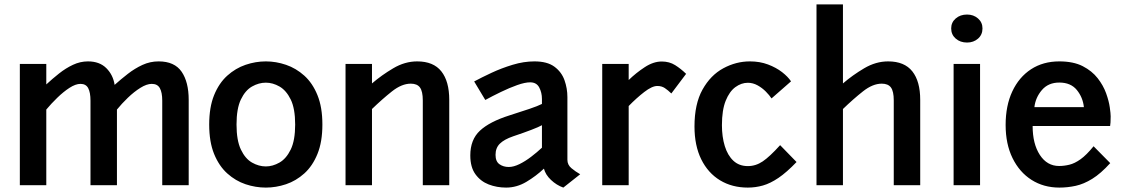

<svg xmlns="http://www.w3.org/2000/svg" viewBox="-20 -840 5094 871"><path d="M70 0V-550H190V-457Q217.5 -482.5 247.8 -506.5Q278 -530.5 311 -546Q344 -561.5 379 -561.5Q431.5 -561.5 462.2 -531Q493 -500.5 500 -455Q528.5 -480.5 560 -505Q591.5 -529.5 626.2 -545.5Q661 -561.5 699.5 -561.5Q771.5 -561.5 803.8 -514.8Q836 -468 836 -387V0H716V-383.5Q716 -420.5 705.2 -440Q694.5 -459.5 668.5 -459.5Q645.5 -459.5 616.8 -441.5Q588 -423.5 560 -396.5Q532 -369.5 510.5 -343V0H390.5V-383.5Q390.5 -420.5 380.2 -440Q370 -459.5 345 -459.5Q323 -459.5 295.2 -441.5Q267.5 -423.5 239.8 -396.5Q212 -369.5 190 -343V0Z M1186 11Q1139.5 11 1094 -4.2Q1048.5 -19.5 1011 -53.2Q973.5 -87 951.2 -141.8Q929 -196.5 929 -275Q929 -353.5 951.2 -408.2Q973.5 -463 1011 -496.8Q1048.5 -530.5 1094 -546Q1139.5 -561.5 1186 -561.5Q1232 -561.5 1277.5 -546Q1323 -530.5 1360.5 -496.8Q1398 -463 1420.2 -408.2Q1442.5 -353.5 1442.5 -275Q1442.5 -196.5 1420.2 -141.8Q1398 -87 1360.5 -53.2Q1323 -19.5 1277.5 -4.2Q1232 11 1186 11ZM1186 -85Q1217 -85 1247.8 -102.5Q1278.5 -120 1298.8 -161.5Q1319 -203 1319 -275Q1319 -347.5 1298.8 -388.8Q1278.5 -430 1248 -447.5Q1217.5 -465 1186 -465Q1154 -465 1123.2 -447.5Q1092.5 -430 1072.8 -388.8Q1053 -347.5 1053 -275Q1053 -203 1072.8 -161.5Q1092.5 -120 1123.2 -102.5Q1154 -85 1186 -85Z M1547.5 0V-550H1667.5V-461.5Q1711 -499 1763.8 -530.2Q1816.5 -561.5 1872.5 -561.5Q1946.5 -561.5 1982.2 -516.2Q2018 -471 2018 -387V0H1898V-384.5Q1898 -425.5 1885.2 -443Q1872.5 -460.5 1843.5 -460.5Q1802.5 -460.5 1758.2 -425.5Q1714 -390.5 1667.5 -345.5V0Z M2276 11Q2234 11 2197 -3.2Q2160 -17.5 2136.8 -49.5Q2113.5 -81.5 2113.5 -135Q2113.5 -206.5 2157.2 -247.2Q2201 -288 2291 -316.5Q2343 -333 2381.5 -346Q2420 -359 2438.5 -368.5V-391Q2438.5 -420 2426.2 -443.2Q2414 -466.5 2385 -466.5Q2361.5 -466.5 2326.2 -454Q2291 -441.5 2252.8 -423Q2214.5 -404.5 2181.5 -386.5L2131 -470.5Q2164.5 -488.5 2210 -509.8Q2255.5 -531 2305.8 -546.2Q2356 -561.5 2404.5 -561.5Q2462.5 -561.5 2495 -537.5Q2527.5 -513.5 2540.8 -476.2Q2554 -439 2554 -399.5V-115Q2554 -92 2572.5 -76.8Q2591 -61.5 2612 -49.5L2535.5 11Q2504.5 0 2479.5 -23.8Q2454.5 -47.5 2447.5 -75Q2411.5 -41 2367.8 -15Q2324 11 2276 11ZM2288 -82.5Q2310 -82.5 2336.5 -95.5Q2363 -108.5 2389.5 -128.8Q2416 -149 2438.5 -170V-272Q2424.5 -264 2390 -250.8Q2355.5 -237.5 2307.5 -221.5Q2267 -207.5 2247.5 -188.2Q2228 -169 2228 -137.5Q2228 -107.5 2245.8 -95Q2263.5 -82.5 2288 -82.5Z M2712 0V-550H2832V-477Q2865.5 -509.5 2904.8 -535.2Q2944 -561 2982 -561Q3016.5 -561 3042.8 -544.5Q3069 -528 3092.5 -505L3025.5 -416Q3010 -431 2995.8 -440.5Q2981.5 -450 2962 -450Q2938 -450 2902.5 -422.5Q2867 -395 2832 -359V0Z M3372.5 11Q3301 11 3246.5 -22Q3192 -55 3161.2 -117.2Q3130.5 -179.5 3130.5 -266Q3130.5 -368.5 3167 -433.8Q3203.5 -499 3261.2 -530.2Q3319 -561.5 3382 -561.5Q3427 -561.5 3464 -547.5Q3501 -533.5 3527.8 -512.8Q3554.5 -492 3568.5 -471L3480 -393.5Q3470.5 -408 3454.2 -424.5Q3438 -441 3416.8 -452.8Q3395.5 -464.5 3372.5 -464.5Q3343 -464.5 3316 -444.8Q3289 -425 3272 -382.8Q3255 -340.5 3255 -272Q3255 -219.5 3268 -177.2Q3281 -135 3307 -110.8Q3333 -86.5 3372.5 -86.5Q3408.5 -86.5 3440 -107.8Q3471.5 -129 3519 -181.5L3593.5 -105Q3548.5 -58 3511.5 -33Q3474.5 -8 3441 1.5Q3407.5 11 3372.5 11Z M3684 0V-820H3804V-461.5Q3847.5 -499 3900.2 -530.2Q3953 -561.5 4009 -561.5Q4083 -561.5 4118.8 -516.2Q4154.5 -471 4154.5 -387V0H4034.5V-384.5Q4034.5 -425.5 4021.8 -443Q4009 -460.5 3980 -460.5Q3939 -460.5 3894.8 -425.5Q3850.5 -390.5 3804 -345.5V0Z M4367 -647Q4336 -647 4315.5 -665Q4295 -683 4295 -711Q4295 -738.5 4315.5 -756.2Q4336 -774 4367 -774Q4396.5 -774 4416.8 -756.2Q4437 -738.5 4437 -711Q4437 -682.5 4416.8 -664.8Q4396.5 -647 4367 -647ZM4306 0V-550H4426V0Z M4786 11Q4714.5 11 4659.5 -24Q4604.5 -59 4573.2 -123Q4542 -187 4542 -273Q4542 -360.5 4572.2 -425.2Q4602.5 -490 4657.2 -525.8Q4712 -561.5 4785.5 -561.5Q4849.5 -561.5 4891.8 -539.8Q4934 -518 4959.5 -485.2Q4985 -452.5 4997.8 -417Q5010.5 -381.5 5014.5 -353Q5018.5 -324.5 5018.5 -312.5Q5018.5 -295 5017.8 -285Q5017 -275 5016 -268.5H4664.5Q4664.5 -187.5 4697.2 -137.2Q4730 -87 4784.5 -87Q4807.5 -87 4831.2 -92.8Q4855 -98.5 4881.8 -117.5Q4908.5 -136.5 4941 -176.5L5016.5 -100Q4973.5 -52.5 4935 -28.8Q4896.5 -5 4859.8 3Q4823 11 4786 11ZM4672.5 -354H4897Q4892.5 -398 4865 -431.8Q4837.5 -465.5 4785.5 -465.5Q4735.5 -465.5 4706.5 -431.5Q4677.5 -397.5 4672.5 -354Z"/></svg>

Font: Junction SemiBold
Style: Regular
Weight: 600
Designer: Caroline Hadilaksono
Foundry: Caroline Hadilaksono, Tyler Finck, The League of Moveable Type
Version: Version 2.000; ttfautohint (v1.8.3)